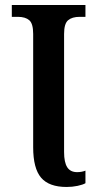

<svg xmlns="http://www.w3.org/2000/svg" viewBox="-20 -734 392 764"><path d="M112 -148V-599Q112 -640 96.5 -653.5Q81 -667 51 -667H27V-714H320V-667H297Q267 -667 251 -653.5Q235 -640 235 -599V-129Q235 -88 247.5 -68.5Q260 -49 287 -49Q305 -49 320 -55V-5Q310 1 289 5.5Q268 10 245 10Q175 10 143.5 -27Q112 -64 112 -148Z"/></svg>

Font: Noto Serif NarrowSemiBold
Style: Regular
Weight: 600
Width: 4
Designer: Monotype Design Team
Foundry: Monotype Imaging Inc.
Version: Version 1.001